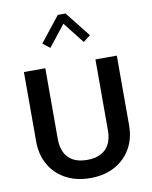

<svg xmlns="http://www.w3.org/2000/svg" viewBox="-103 -1047 897 1132"><g transform="rotate(-10 345.5 -480.5)"><path d="M495.4 -673.6V-249.5Q495.4 -201.9 478.8 -168.2Q462.3 -134.5 429 -116.5Q395.6 -98.5 345.6 -98.5Q295.5 -98.5 262.2 -116.5Q228.9 -134.5 212.2 -168.2Q195.4 -201.9 195.4 -249.5V-673.6H67.3V-257.2Q67.3 -177.9 102.1 -117.5Q137 -57.1 199.6 -23.4Q262.3 10.3 345.6 10.3Q429.3 10.3 491.8 -23.4Q554.2 -57.1 588.9 -117.5Q623.5 -177.9 623.5 -257.2V-673.6ZM488.3 -819.8 369 -970.6H322.4L203.2 -819.8L245.6 -786.7L345.9 -913.5L445.8 -786.7Z"/></g></svg>

Font: Estedad-VF-FD Black
Style: Regular
Weight: 900
Designer: Amin Abedi
Version: Version 4.000